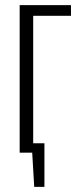

<svg xmlns="http://www.w3.org/2000/svg" viewBox="-20 -598 319 752"><path d="M57 0V-578H258V-536H110V0ZM114 134 104 -37H154V134Z"/></svg>

Font: Oswald ExtraLight
Style: Regular
Weight: 250
Designer: Vernon Adams
Foundry: Vernon Adams
Version: Version 4.103;gftools[0.9.33.dev8+g029e19f]